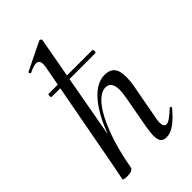

<svg xmlns="http://www.w3.org/2000/svg" viewBox="-223 -802 889 889"><g transform="rotate(-45 221.5 -358.0)"><path d="M69 -510Q69 -520 73 -520H359Q361 -520 362.5 -517Q364 -514 364 -510Q364 -506 362.5 -503Q361 -500 359 -500H73Q69 -500 69 -510ZM35 1 39 -19Q48 -62 50 -74L150 -610Q153 -624 153 -634Q153 -661 131 -661Q115 -661 85 -646H84Q80 -646 78 -651Q76 -656 80 -658L217 -725H219Q223 -725 226.5 -722Q230 -719 229 -717L101 -9Q99 -1 89 3.5Q79 8 62 8Q35 8 35 1ZM279 -40Q279 -57 284 -89L313 -248Q319 -278 319 -300Q319 -355 280 -355Q248 -355 214 -314Q180 -273 150 -194.5Q120 -116 101 -9L87 -10Q107 -126 142.5 -214Q178 -302 223.5 -350.5Q269 -399 318 -399Q351 -399 367 -380.5Q383 -362 383 -322Q383 -293 378 -267L345 -89Q342 -74 342 -63Q342 -34 360 -34Q378 -34 423 -77Q425 -79 426 -79Q429 -79 431.5 -75.5Q434 -72 431 -69Q397 -29 370 -10Q343 9 317 9Q297 9 288 -2.5Q279 -14 279 -40Z"/></g></svg>

Font: Cormorant Infant Medium
Style: Italic
Weight: 500
Italic angle: -10°
Designer: Christian Thalmann (Catharsis Fonts)
Foundry: Catharsis Fonts
Version: Version 4.000